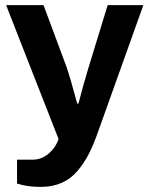

<svg xmlns="http://www.w3.org/2000/svg" viewBox="-20 -546 587 754"><path d="M140.1 188Q86.4 188 46.9 174.8V81.1H107.9Q143.1 81.1 170.9 57.4Q198.7 33.7 210 0L3.9 -525.9H150.9L241.2 -283.2Q254.9 -244.6 283.2 -139.2H288.1Q303.7 -201.2 328.1 -282.2L402.8 -525.9H543L363.8 -24.9Q346.7 23.4 328.9 58.3Q311 93.3 284.9 124.5Q258.8 155.8 222.4 171.9Q186 188 140.1 188Z"/></svg>

Font: Archivo
Style: Bold
Weight: 700
Designer: Hector Gatti
Foundry: Omnibus-Type
Version: Version 2.001